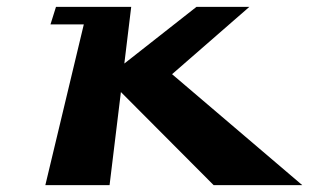

<svg xmlns="http://www.w3.org/2000/svg" viewBox="-20 -539 900 559"><path d="M860 0 481 -323 706 -519H552L342 -354L362 -519H236H143L127 -468H224L112 0H299L332 -271L602 0Z"/></svg>

Font: Hussar Milosc
Style: Bold
Weight: 700
Foundry: Cannot Into Space Fonts
Version: Version 1.02